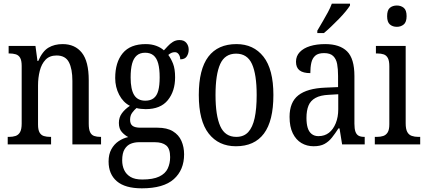

<svg xmlns="http://www.w3.org/2000/svg" viewBox="-20 -786 2319 1045"><path d="M22 0V-41H30Q49 -41 64.5 -46Q80 -51 89 -66.5Q98 -82 98 -114V-427Q98 -457 89.5 -471.5Q81 -486 65.5 -490.5Q50 -495 32 -495H27V-536H173L184 -454H188Q211 -507 243.5 -526.5Q276 -546 321 -546Q388 -546 425.5 -499Q463 -452 463 -349V-113Q463 -82 470.5 -66.5Q478 -51 492.5 -46Q507 -41 526 -41H530V0H374V-346Q374 -411 355 -447.5Q336 -484 288 -484Q250 -484 228 -461Q206 -438 196.5 -400.5Q187 -363 187 -321V-108Q187 -79 195.5 -64.5Q204 -50 219 -45.5Q234 -41 253 -41H258V0Z M752 239Q661 239 616 200.5Q571 162 571 93Q571 54 586 26.5Q601 -1 625.5 -17.5Q650 -34 678 -40Q660 -49 643.5 -67Q627 -85 627 -117Q627 -147 643.5 -169.5Q660 -192 687 -210Q650 -229 628.5 -270.5Q607 -312 607 -361Q607 -447 648 -496.5Q689 -546 773 -546Q805 -546 830.5 -536.5Q856 -527 872 -512Q881 -521 893 -534.5Q905 -548 921 -558Q937 -568 957 -568Q982 -568 994.5 -552.5Q1007 -537 1007 -516Q1007 -495 996.5 -479Q986 -463 961 -463Q961 -478 953 -490Q945 -502 932 -502Q921 -502 912.5 -498Q904 -494 896 -487Q911 -467 922 -439Q933 -411 933 -365Q933 -290 893.5 -241Q854 -192 773 -192Q762 -192 747 -193.5Q732 -195 723 -198Q711 -188 699.5 -172.5Q688 -157 688 -134Q688 -111 701.5 -101Q715 -91 745 -91H837Q889 -91 921 -71.5Q953 -52 967.5 -19Q982 14 982 54Q982 139 926 189Q870 239 752 239ZM754 191Q813 191 846.5 175Q880 159 893 131Q906 103 906 69Q906 23 884.5 5.5Q863 -12 823 -12H736Q713 -12 692.5 -4Q672 4 658.5 25.5Q645 47 645 87Q645 116 656 139.5Q667 163 690.5 177Q714 191 754 191ZM771 -238Q799 -238 816.5 -251.5Q834 -265 841.5 -293Q849 -321 849 -365Q849 -411 841 -440.5Q833 -470 815.5 -484.5Q798 -499 770 -499Q742 -499 724.5 -484Q707 -469 699 -439.5Q691 -410 691 -364Q691 -300 710 -269Q729 -238 771 -238Z M1264 10Q1170 10 1116 -59Q1062 -128 1062 -269Q1062 -409 1114 -477.5Q1166 -546 1267 -546Q1360 -546 1414 -477.5Q1468 -409 1468 -269Q1468 -128 1416.5 -59Q1365 10 1264 10ZM1266 -41Q1307 -41 1331 -67Q1355 -93 1366 -143.5Q1377 -194 1377 -269Q1377 -381 1351.5 -437.5Q1326 -494 1265 -494Q1204 -494 1178.5 -437.5Q1153 -381 1153 -269Q1153 -157 1179 -99Q1205 -41 1266 -41Z M1687 10Q1650 10 1620.5 -7.5Q1591 -25 1573.5 -60.5Q1556 -96 1556 -150Q1556 -230 1604 -267.5Q1652 -305 1750 -309L1820 -312V-373Q1820 -410 1815 -437.5Q1810 -465 1793.5 -481Q1777 -497 1744 -497Q1712 -497 1696 -483Q1680 -469 1674.5 -444.5Q1669 -420 1669 -388Q1630 -388 1610.5 -403Q1591 -418 1591 -450Q1591 -481 1611.5 -502.5Q1632 -524 1667.5 -535Q1703 -546 1750 -546Q1829 -546 1869 -506.5Q1909 -467 1909 -372V-113Q1909 -85 1914.5 -69.5Q1920 -54 1931.5 -47.5Q1943 -41 1963 -41H1965V0H1842L1828 -87H1822Q1804 -59 1786.5 -37Q1769 -15 1746 -2.5Q1723 10 1687 10ZM1713 -45Q1747 -45 1770.5 -63.5Q1794 -82 1807.5 -115.5Q1821 -149 1821 -191V-273L1770 -270Q1724 -268 1697 -253Q1670 -238 1659 -211Q1648 -184 1648 -144Q1648 -113 1654.5 -91Q1661 -69 1676 -57Q1691 -45 1713 -45ZM1707 -619Q1721 -643 1736 -668.5Q1751 -694 1764.5 -719Q1778 -744 1786 -766H1885V-756Q1877 -743 1861 -723.5Q1845 -704 1824.5 -683Q1804 -662 1782.5 -641.5Q1761 -621 1743 -606H1707Z M2020 0V-41H2031Q2051 -41 2066 -46Q2081 -51 2090 -65.5Q2099 -80 2099 -110V-425Q2099 -455 2091 -470Q2083 -485 2068.5 -490Q2054 -495 2034 -495H2026V-536H2188V-115Q2188 -84 2196.5 -68Q2205 -52 2221 -46.5Q2237 -41 2256 -41H2267V0ZM2140 -640Q2117 -640 2102 -653Q2087 -666 2087 -698Q2087 -731 2102 -743.5Q2117 -756 2140 -756Q2162 -756 2177.5 -743.5Q2193 -731 2193 -698Q2193 -666 2177.5 -653Q2162 -640 2140 -640Z"/></svg>

Font: Noto Serif Condensed
Style: Regular
Weight: 400
Width: 3
Designer: Monotype Design Team
Foundry: Monotype Imaging Inc.
Version: Version 2.015